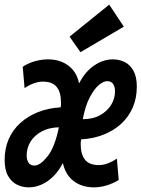

<svg xmlns="http://www.w3.org/2000/svg" viewBox="-23 -794 610 828"><path d="M101 14Q74 14 50.5 2.5Q27 -9 12 -35Q-3 -61 -3 -104Q-3 -154 14.5 -194Q32 -234 64.5 -263.5Q97 -293 141 -310.5Q185 -328 238 -331Q240 -337 240 -341.5Q240 -346 240 -352Q240 -396 221.5 -419Q203 -442 162 -442Q125 -442 83 -414L75 -506Q99 -522 127.5 -530Q156 -538 185 -538Q217 -538 244 -527Q271 -516 291 -493Q311 -470 318 -434Q344 -485 383 -511.5Q422 -538 464 -538Q491 -538 514.5 -526.5Q538 -515 552.5 -489Q567 -463 567 -420Q567 -371 549.5 -330.5Q532 -290 500 -260.5Q468 -231 424 -213.5Q380 -196 327 -193Q326 -188 325.5 -183Q325 -178 325 -172Q325 -129 343.5 -105.5Q362 -82 403 -82Q422 -82 442 -89.5Q462 -97 481 -110L489 -18Q465 -3 437 5.5Q409 14 381 14Q349 14 321.5 2.5Q294 -9 275 -32Q256 -55 248 -91Q231 -57 207 -33.5Q183 -10 156 2Q129 14 101 14ZM126 -80Q150 -80 181.5 -119Q213 -158 231 -245Q187 -244 155.5 -226.5Q124 -209 108 -182Q92 -155 92 -124Q92 -105 100 -92.5Q108 -80 126 -80ZM334 -280Q378 -280 409 -297.5Q440 -315 456.5 -342Q473 -369 473 -400Q473 -419 465 -431.5Q457 -444 439 -444Q423 -444 403 -427Q383 -410 364 -374Q345 -338 334 -280ZM324 -569 277 -636 448 -774 511 -679Z"/></svg>

Font: Ubuntu Sans Mono SemiBold
Style: Italic
Weight: 600
Italic angle: -13.5°
Monospace: yes
Designer: Dalton Maag Ltd
Foundry: Dalton Maag Ltd
Version: Version 1.006